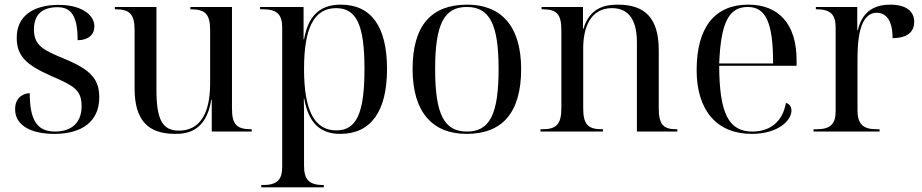

<svg xmlns="http://www.w3.org/2000/svg" viewBox="-20 -566 3968 826"><path d="M214 10C332 10 407 -43 407 -147C407 -225 371 -266 257 -313C168 -350 126 -369 126 -439C126 -502 160 -535 228 -535C287 -535 314 -496 314 -393C360 -393 386 -417 386 -453C386 -503 329 -545 233 -545C120 -545 52 -495 52 -404C52 -328 88 -288 203 -238C300 -196 331 -178 331 -109C331 -37 287 0 216 0C135 0 108 -57 108 -165C84 -165 45 -150 45 -96C45 -26 114 10 214 10Z M734 10C787 10 867 -2 889 -137H891V0H1063V-10H1060C998 -10 978 -31 978 -99V-536H799V-526H802C864 -526 884 -504 884 -436V-206C884 -77 839 -4 750 -4C677 -4 653 -54 653 -181V-536H474V-526H477C539 -526 559 -504 559 -436V-186C559 -49 616 10 734 10Z M1104 240H1373V230H1370C1311 230 1288 207 1288 148V-41C1288 -74 1288 -108 1287 -141H1289C1307 -38 1357 10 1444 10C1575 10 1645 -86 1645 -269C1645 -452 1577 -546 1446 -546C1356 -546 1306 -498 1288 -397H1286V-536H1099V-526H1112C1171 -526 1194 -504 1194 -448V153C1194 208 1171 230 1112 230H1104ZM1427 -5C1333 -5 1288 -90 1288 -269C1288 -442 1329 -531 1426 -531C1514 -531 1548 -458 1548 -270C1548 -79 1514 -5 1427 -5Z M1987 10C2141 10 2222 -81 2222 -269C2222 -456 2134 -546 1990 -546C1835 -546 1755 -456 1755 -269C1755 -81 1843 10 1987 10ZM1989 0C1890 0 1852 -75 1852 -269C1852 -461 1890 -536 1988 -536C2087 -536 2125 -461 2125 -269C2125 -75 2087 0 1989 0Z M2305 0H2574V-10H2569C2508 -10 2489 -32 2489 -102V-359C2489 -445 2519 -531 2613 -531C2691 -531 2720 -471 2720 -384V0H2894V-10H2889C2832 -10 2814 -32 2814 -102V-350C2814 -487 2756 -546 2638 -546C2587 -546 2517 -535 2490 -442H2488V-536H2310V-526H2315C2376 -526 2395 -504 2395 -436V-102C2395 -32 2375 -10 2313 -10H2305Z M3214 10C3329 10 3385 -49 3385 -90C3385 -105 3377 -120 3361 -123C3347 -42 3292 0 3217 0C3114 0 3075 -79 3074 -283H3407V-307C3407 -465 3328 -546 3199 -546C3057 -546 2977 -451 2977 -264C2977 -91 3064 10 3214 10ZM3306 -293H3074C3081 -468 3115 -536 3197 -536C3275 -536 3306 -468 3306 -293Z M3480 0H3764V-10H3751C3692 -10 3669 -33 3669 -92V-307C3669 -383 3674 -511 3752 -511C3787 -511 3820 -485 3820 -402C3887 -402 3913 -432 3913 -472C3913 -519 3876 -546 3810 -546C3713 -546 3683 -487 3670 -436H3668V-536H3490V-526H3493C3552 -526 3575 -504 3575 -448V-87C3575 -32 3552 -10 3493 -10H3480Z"/></svg>

Font: Noto Serif Display
Style: Regular
Weight: 400
Designer: Monotype Design Team
Foundry: Monotype Imaging Inc.
Version: Version 2.009